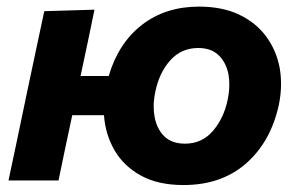

<svg xmlns="http://www.w3.org/2000/svg" viewBox="-20 -532 882 566"><path d="M5 0Q16 -53.5 27 -103.5Q37.5 -153.5 50.5 -216L61 -266Q77 -341 88 -393.5Q99 -445.5 110.5 -499L258.5 -503.5Q249 -457 239.5 -411.5Q229.5 -366 217.5 -308H300.5Q329 -405 398.5 -458.8Q468 -512.5 566.5 -512.5Q635.5 -512.5 685.2 -488.8Q735 -465 765 -424Q795 -383 804.5 -331.5Q808.5 -308.5 808.5 -284.5Q808.5 -254.5 802 -223Q778.5 -114.5 705.8 -50.5Q633 13.5 521 13.5Q446 13.5 395.2 -14.5Q344.5 -42.5 317.5 -89.2Q290.5 -136 286.5 -192.5H193Q181.5 -139 172 -93.8Q162.5 -48.5 152.5 0ZM525.5 -108.5Q575.5 -108.5 607.8 -146.2Q640 -184 651 -237.5Q656 -261 656 -282.5Q656 -298.5 653.5 -313Q646.5 -348 624.5 -369.2Q602.5 -390.5 564.5 -390.5Q514.5 -390.5 482 -354.2Q449.5 -318 438 -262Q433 -239 433 -218Q433 -201.5 436 -186.5Q442.5 -151.5 464.5 -130Q486.5 -108.5 525.5 -108.5Z"/></svg>

Font: Heraclito
Style: Bold Italic
Weight: 700
Italic angle: -12°
Designer: Kostas Bartsokas (font) & Cristiano Sobral (main changes)
Foundry: Kostas Bartsokas (font) & Cristiano Sobral (main changes)
Version: Version 1.00;July 8, 2020;FontCreator 13.0.0.2655 64-bit